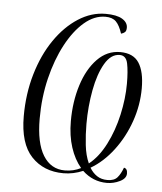

<svg xmlns="http://www.w3.org/2000/svg" viewBox="-46 -587 553 657"><g transform="rotate(5 230.5 -258.0)"><path d="M345 30Q297 30 261 -4Q228 10 194 10Q126 10 84 -34.5Q42 -79 42 -173Q42 -250 62 -318Q82 -386 117 -437Q152 -488 197 -517Q242 -546 291 -546Q329 -546 348 -534.5Q367 -523 367 -505Q367 -494 362 -489.5Q357 -485 349 -483Q340 -511 327.5 -523.5Q315 -536 291 -536Q253 -536 218.5 -506.5Q184 -477 156.5 -425.5Q129 -374 113 -308Q97 -242 97 -169Q97 -86 123.5 -43Q150 0 198 0Q228 0 253 -13Q230 -40 217 -80Q204 -120 204 -170Q204 -237 222 -294Q240 -351 273.5 -385.5Q307 -420 352 -420Q397 -420 416.5 -390Q436 -360 436 -303Q436 -245 416.5 -189Q397 -133 362.5 -87.5Q328 -42 285 -17Q295 0 310 10Q325 20 346 20Q369 20 380 7.5Q391 -5 399 -27Q411 -25 411 -8Q411 9 389.5 19.5Q368 30 345 30ZM278 -31Q311 -57 335 -104Q359 -151 371.5 -207Q384 -263 384 -314Q384 -357 378.5 -383.5Q373 -410 351 -410Q321 -410 300 -374Q279 -338 268.5 -281.5Q258 -225 258 -165Q258 -129 262 -93Q266 -57 278 -31Z"/></g></svg>

Font: Noto Serif Display ExtraCondensed Light
Style: Italic
Weight: 300
Width: 2
Italic angle: -12°
Designer: Monotype Design Team
Foundry: Monotype Imaging Inc.
Version: Version 2.009